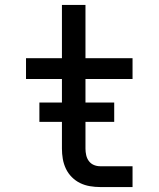

<svg xmlns="http://www.w3.org/2000/svg" viewBox="-20 -755 640 775"><path d="M384 0Q364 0 343 -3.5Q322 -7 303.5 -16Q285 -25 270 -40Q255 -55 246 -74Q237 -93 233.5 -113.5Q230 -134 230 -155V-436H85V-520H230V-735H325V-520H515V-436H325V-155Q325 -142 328 -128.5Q331 -115 339 -104.5Q347 -94 359 -89Q371 -84 384 -84H515V0ZM139 -263V-341H441V-263Z"/></svg>

Font: Iosevka SS04 Medium Extended
Style: Regular
Weight: 500
Width: 7
Monospace: yes
Designer: Belleve Invis
Foundry: Belleve Invis
Version: Version 19.0.0; ttfautohint (v1.8.4)